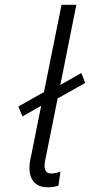

<svg xmlns="http://www.w3.org/2000/svg" viewBox="-20 -772 378 797"><path d="M102.1 -74.2Q102.1 -91.3 105.5 -106.9L150.9 -333L73.2 -288.6L56.2 -329.6L162.6 -390.1L235.4 -752H296.9L230.5 -419.4L317.4 -468.8L334 -427.7L219.2 -363.3L167 -103.5Q165 -93.8 165 -84Q165 -51.8 192.9 -51.8Q202.1 -51.8 213.1 -54.2Q224.1 -56.6 231 -60.1L222.7 -1.5Q203.6 5.4 179.2 5.4Q140.1 5.4 121.1 -16.4Q102.1 -38.1 102.1 -74.2Z"/></svg>

Font: Reddit Sans Fudge Light Italic
Style: Regular
Weight: 300
Italic angle: -11.25°
Designer: Stephen Hutchings
Version: Version 1.013